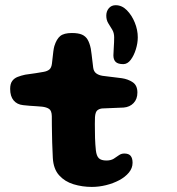

<svg xmlns="http://www.w3.org/2000/svg" viewBox="-20 -724 697 756"><path d="M341.5 12Q304 12 269.5 1.5Q235 -9 212.8 -33.8Q190.5 -58.5 188 -102Q187.5 -115 186.8 -130.2Q186 -145.5 185.5 -162.2Q185 -179 184.8 -196.5Q184.5 -214 184.2 -231.8Q184 -249.5 184 -266.5Q183.5 -288.5 173.2 -295.2Q163 -302 145.5 -304Q135.5 -305 122.8 -305.8Q110 -306.5 96.8 -307.5Q83.5 -308.5 71 -310Q47 -312.5 33.5 -328.8Q20 -345 20 -374Q20 -394 28 -405Q36 -416 49.5 -421.2Q63 -426.5 79.5 -430Q103 -433 120.2 -435.8Q137.5 -438.5 151.5 -441Q166 -443.5 174.2 -450.2Q182.5 -457 184.5 -473.5Q186 -485 187.2 -497.2Q188.5 -509.5 190 -521.5Q191.5 -533.5 194 -542.5Q202.5 -570 217 -582Q231.5 -594 263 -594Q288 -594 302.5 -587.8Q317 -581.5 325 -568Q333 -554.5 337.5 -532.5Q339.5 -519 340.8 -509Q342 -499 343 -490.5Q344 -482 345 -474Q346 -466 347 -457.5Q349 -442.5 358.8 -435.2Q368.5 -428 383.5 -425.5Q396.5 -424 410 -422.2Q423.5 -420.5 436.2 -419Q449 -417.5 460 -416Q484 -412.5 502.5 -400.2Q521 -388 521 -359.5Q521 -334 506 -318.2Q491 -302.5 467 -300.5Q441.5 -299 419 -298.5Q396.5 -298 382.5 -297Q371.5 -296 363.5 -289.8Q355.5 -283.5 354 -263Q353.5 -250 353.5 -236Q353.5 -222 353.8 -208Q354 -194 354.2 -180.5Q354.5 -167 355.5 -154.8Q356.5 -142.5 357.5 -132Q360 -110 369.2 -101Q378.5 -92 399 -92Q416.5 -92 427.8 -99Q439 -106 448.2 -112.8Q457.5 -119.5 469.5 -119.5Q487 -119.5 494.5 -110.2Q502 -101 502 -83Q502 -62 487.5 -44.5Q473 -27 449.5 -14.5Q426 -2 397.8 5Q369.5 12 341.5 12ZM465.5 -471.5Q444.5 -471.5 435.5 -480.2Q426.5 -489 426.5 -506Q426.5 -517.5 428 -537.2Q429.5 -557 429.5 -577Q429.5 -594.5 422 -607Q414.5 -619.5 406.5 -632.2Q398.5 -645 398.5 -662.5Q398.5 -679.5 408.5 -691.5Q418.5 -703.5 435.5 -703.5Q460 -703.5 479.5 -683.8Q499 -664 510.8 -635Q522.5 -606 522.5 -577Q522.5 -554.5 515 -530Q507.5 -505.5 494.8 -488.5Q482 -471.5 465.5 -471.5Z"/></svg>

Font: Gluten Thin SemiBold
Style: Regular
Weight: 600
Version: Version 1.300